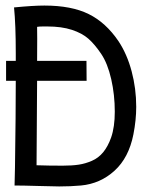

<svg xmlns="http://www.w3.org/2000/svg" viewBox="-20 -670 558 695"><path d="M37.1 -449.7V-477.1Q37.1 -581.1 30.8 -643.1Q100.1 -649.9 140.6 -649.9Q238.8 -649.9 301 -619.1Q363.3 -588.4 409.2 -520.5Q439.9 -474.1 456.5 -411.9Q473.1 -349.6 473.1 -283.2Q473.1 -235.8 462.9 -183.6Q446.3 -99.1 394.5 -52Q342.8 -4.9 272.9 1.5Q235.4 4.9 194.3 4.9Q175.8 4.9 119.1 3.2Q62.5 1.5 32.7 1.5Q32.7 -14.6 34.2 -62.5Q34.2 -70.3 34.9 -119.4Q35.6 -168.5 36.4 -241.9Q37.1 -315.4 37.1 -377.4H2V-449.7ZM150.9 -574.2H136.2Q122.6 -574.2 114.3 -572.8Q114.7 -560.1 114.7 -530.3Q114.7 -518.1 114.5 -491Q114.3 -463.9 114.3 -449.7H293L293.5 -377.4H114.3Q113.3 -176.3 112.3 -71.8Q155.3 -70.3 206.5 -70.3Q241.2 -70.3 265.1 -74Q289.1 -77.6 312.7 -87.9Q336.4 -98.1 353.5 -118.9Q370.6 -139.6 382.3 -172.4Q395.5 -210.4 395.5 -265.6Q395.5 -326.7 382.6 -383.5Q369.6 -440.4 346.2 -475.1Q322.8 -509.8 300 -529.8Q277.3 -549.8 240.2 -562Q203.1 -574.2 150.9 -574.2Z"/></svg>

Font: Fantasque Sans Mono
Style: Regular
Weight: 400
Monospace: yes
Designer: Jany Belluz
Version: Version 1.8.0 ; ttfautohint (v1.8.2)